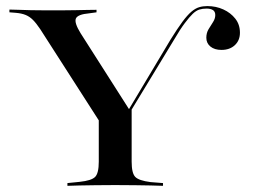

<svg xmlns="http://www.w3.org/2000/svg" viewBox="-20 -602 818 622"><path d="M333.1 -160.5 110.5 -507.3Q97.6 -526.6 86.7 -537.5Q75.8 -548.4 62.9 -553.6Q50 -558.9 30.6 -560.5L10.5 -562.1V-571Q23.4 -571 41.1 -570.2Q58.9 -569.4 80.2 -569Q101.6 -568.5 125.8 -568.5H128.2H133.1Q157.3 -568.5 179.8 -568.5Q202.4 -568.5 223.4 -569Q244.4 -569.4 261.7 -569.8Q279 -570.2 292.7 -570.2V-562.1L269.4 -558.9Q231.5 -555.6 225.8 -541.9Q220.2 -528.2 241.1 -494.4L401.6 -242.7L388.7 -233.1L532.3 -473.4Q554.8 -509.7 571 -531.5Q587.1 -553.2 600 -564.1Q612.9 -575 625 -578.6Q637.1 -582.3 651.6 -582.3Q679.8 -582.3 703.6 -571.4Q727.4 -560.5 742.3 -541.5Q757.3 -522.6 757.3 -496Q757.3 -471 740.7 -455.6Q724.2 -440.3 697.6 -440.3Q675 -440.3 661.7 -451.2Q648.4 -462.1 648.4 -479.8Q648.4 -495.2 655.6 -507.3Q662.9 -519.4 670.2 -530.6Q677.4 -541.9 677.4 -553.2Q677.4 -564.5 669.8 -569.4Q662.1 -574.2 649.2 -574.2Q636.3 -574.2 625.8 -571Q615.3 -567.7 604.4 -557.3Q593.5 -546.8 578.6 -527Q563.7 -507.3 544.4 -474.2L354 -160.5ZM345.2 -2.4Q315.3 -2.4 288.3 -2Q261.3 -1.6 238.7 -1.2Q216.1 -0.8 198.4 0V-8.9L237.9 -12.9Q276.6 -16.9 288.3 -29Q300 -41.1 300 -78.2V-250.8L365.3 -188.7L406.5 -254V-78.2Q406.5 -41.1 418.1 -29Q429.8 -16.9 467.7 -12.1L508.1 -8.9V0Q490.3 -0.8 467.7 -1.2Q445.2 -1.6 418.1 -2Q391.1 -2.4 360.5 -2.4H353.2Z"/></svg>

Font: Playfair 144pt SemiExpanded SemiBold
Style: Regular
Weight: 600
Width: 6
Designer: Claus Eggers Sørensen
Foundry: Claus Eggers Sørensen
Version: Version 2.203